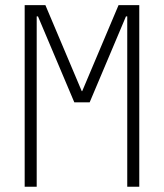

<svg xmlns="http://www.w3.org/2000/svg" viewBox="-20 -713 626 733"><path d="M74.2 0H120.1V-650.4H125L263.7 -322.3H322.3L460.9 -650.4H465.8V0H511.7V-693.4H432.6L293.9 -365.2H292L153.3 -693.4H74.2Z"/></svg>

Font: Cascadia Mono PL ExtraLight
Style: Regular
Weight: 200
Monospace: yes
Designer: Aaron Bell
Foundry: Saja Typeworks
Version: Version 2404.023